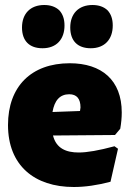

<svg xmlns="http://www.w3.org/2000/svg" viewBox="-20 -736 526 768"><path d="M440 -196 461 -221C465 -244 467 -266 467 -286C467 -416 386 -483 259 -483C105 -483 12 -390 12 -236C12 -74 118 12 275 12C320 12 369 5 422 -9L452 -141L438 -151C375 -134 328 -126 295 -126C245 -126 205 -142 192 -194ZM302 -306 300 -292 190 -288C198 -335 220 -359 257 -359C287 -359 302 -341 302 -306ZM217 -695C202 -709 182 -716 157 -716C101 -716 68 -681 68 -626C68 -573 97 -543 150 -543C206 -543 238 -579 238 -634C238 -660 231 -680 217 -695ZM410 -695C395 -709 375 -716 350 -716C294 -716 261 -681 261 -626C261 -573 290 -543 343 -543C399 -543 431 -579 431 -634C431 -660 424 -680 410 -695Z"/></svg>

Font: Luna Sans Black
Style: Regular
Weight: 900
Designer: Juan Pablo del Peral
Foundry: Huerta Tipografica
Version: Version 2.001; ttfautohint (v1.5)